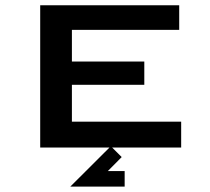

<svg xmlns="http://www.w3.org/2000/svg" viewBox="-20 -557 792 725"><path d="M387.2 88.9H450.7V147.5H245.6L398.4 -4.9L439.5 36.1ZM664.1 0H131.8V-537.1H656.7V-444.3H251.5V-324.7H524.9V-236.8H251.5V-97.7H664.1Z"/></svg>

Font: Squarish Sans CT
Style: Regular
Weight: 400
Version: Version 0.9